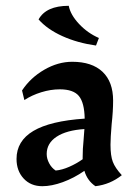

<svg xmlns="http://www.w3.org/2000/svg" viewBox="-20 -631 477 662"><path d="M37 -83Q37 -145 95 -179.5Q153 -214 272 -222Q271 -277 252 -300Q233 -323 186 -323Q155 -323 122.5 -313Q90 -303 64 -286L56 -319Q85 -363 132.5 -390.5Q180 -418 229 -418Q297 -418 333.5 -383.5Q370 -349 370 -284Q370 -248 365 -203Q361 -155 361 -132Q361 -94 369 -73Q377 -52 400 -27Q360 5 309 11Q281 -8 271 -42Q235 -17 196.5 -3Q158 11 126 11Q86 11 61.5 -15.5Q37 -42 37 -83ZM265 -82V-89Q265 -118 268 -146L271 -186Q209 -182 175 -159.5Q141 -137 141 -100Q141 -84 149.5 -68Q158 -52 172 -43Q194 -45 219 -56Q244 -67 265 -82ZM113 -564Q139 -611 217 -611Q223 -580 252.5 -548.5Q282 -517 321 -500L311 -474Q247 -483 195 -506.5Q143 -530 113 -564Z"/></svg>

Font: Mirza Medium
Style: Regular
Weight: 500
Designer: Arabic design by Kourosh Beigpour, Latin design by Eduardo Tunni, engineering by Lasse Fister
Version: Version 1.0010g